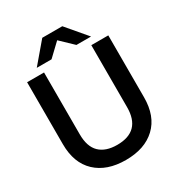

<svg xmlns="http://www.w3.org/2000/svg" viewBox="-212 -1053 1119 1204"><g transform="rotate(-30 347.0 -451.0)"><path d="M53.2 -272V-720.2H175.8V-272Q175.8 -183.1 220 -140.1Q264.2 -97.2 347.2 -97.2Q518.1 -97.2 518.1 -272V-720.2H641.1V-272Q641.1 -135.7 562.7 -61.8Q484.4 12.2 347.2 12.2Q210 12.2 131.6 -61.8Q53.2 -135.7 53.2 -272ZM150.9 -768.1 274.9 -914.1H419.9L543.9 -768.1H438L348.1 -854L257.8 -768.1Z"/></g></svg>

Font: Aspekta 550
Style: Regular
Weight: 550
Designer: Ivo Dolenc
Version: Version 2.000